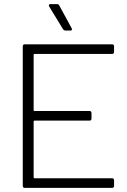

<svg xmlns="http://www.w3.org/2000/svg" viewBox="-20 -916 618 936"><path d="M526 -653H148Q144 -653 144 -649V-379Q144 -375 148 -375H416Q426 -375 426 -365V-338Q426 -328 416 -328H148Q144 -328 144 -324V-51Q144 -47 148 -47H526Q536 -47 536 -37V-10Q536 0 526 0H101Q91 0 91 -10V-690Q91 -700 101 -700H526Q536 -700 536 -690V-663Q536 -653 526 -653ZM287 -774 220 -884Q218 -888 218 -890Q218 -896 227 -896H257Q266 -896 269 -889L329 -779Q331 -775 331 -773Q331 -767 322 -767H299Q292 -767 287 -774Z"/></svg>

Font: Barlow Light
Style: Regular
Weight: 300
Designer: Jeremy Tribby
Foundry: Tribby Type
Version: Version 1.422